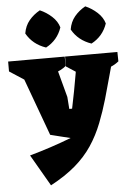

<svg xmlns="http://www.w3.org/2000/svg" viewBox="-95 -801 746 1082"><g transform="rotate(-5 278.5 -260.0)"><path d="M149 234 46 56Q107 39 166 19.5Q225 0 282 -22Q252 -29 225 -36Q198 -43 169 -50L23 -449L223 -482L284 -254L289 -186H305Q315 -234 324.5 -283.5Q334 -333 342.5 -383.5Q351 -434 358 -482H566Q549 -422 531.5 -356Q514 -290 494.5 -223Q475 -156 450 -92Q423 -23 384.5 34.5Q346 92 289.5 140.5Q233 189 149 234ZM169 -296 -31 -426V-482H222ZM223 -392 103 -482H289L290 -429Q277 -418 258.5 -408.5Q240 -399 223 -392ZM491 -296 291 -426V-482H544ZM521 -392 401 -482H587L588 -429Q575 -418 556.5 -408.5Q538 -399 521 -392ZM446 -542Q372 -567 336 -631Q343 -674 368 -704Q393 -734 429 -754Q466 -738 496 -710.5Q526 -683 536 -648Q512 -577 446 -542ZM189 -542Q115 -567 79 -631Q86 -674 111 -704Q136 -734 172 -754Q209 -738 239 -710.5Q269 -683 279 -648Q255 -577 189 -542Z"/></g></svg>

Font: Eczar ExtraBold
Style: Regular
Weight: 800
Designer: Vaibhav Singh
Foundry: Rosetta Type Foundry
Version: Version 2.000